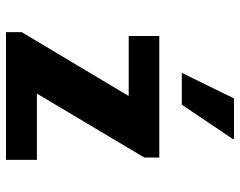

<svg xmlns="http://www.w3.org/2000/svg" viewBox="-100 -700 800 640"><g transform="rotate(90 300.0 -380.0)"><path d="M87 0V-52L300 -409H100V-511H505V-461L292 -103H513V0ZM223 -586 308 -760H442L444 -757L329 -586Z"/></g></svg>

Font: Chivo Mono
Style: Bold
Weight: 700
Monospace: yes
Designer: Hector Gatti
Foundry: Omnibus-Type
Version: Version 1.008; ttfautohint (v1.8.4.7-5d5b)